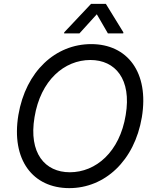

<svg xmlns="http://www.w3.org/2000/svg" viewBox="-20 -966 801 996"><path d="M715.9 -358C754.3 -590.9 640.6 -737.2 453.1 -737.2C268.5 -737.2 113.6 -596.6 75.3 -369.3C36.9 -136.4 150.6 9.9 339.5 9.9C522.7 9.9 677.6 -130.7 715.9 -358ZM159.1 -358C190.3 -549.7 313.9 -654.8 448.9 -654.8C578.1 -654.8 663.4 -555.4 632.1 -369.3C600.9 -177.6 477.3 -72.4 342.3 -72.4C213.1 -72.4 127.8 -171.9 159.1 -358ZM312.5 -792.6H392L482.2 -892L539.8 -792.6H619.3L620 -798.3L529.1 -946H452.4L313.2 -798.3Z"/></svg>

Font: Margiela Sans
Style: Italic
Weight: 400
Italic angle: -9.39999°
Designer: Stefan Endress, Andreas Faust
Version: Version 1.100;FEAKit 1.0